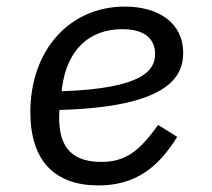

<svg xmlns="http://www.w3.org/2000/svg" viewBox="-20 -548 640 580"><path d="M277.3 12.1C388.1 12.1 457.7 -41.2 515.3 -134.6L457.7 -170.5C399.9 -89.8 358 -58.9 285.5 -58.9C180.8 -58.9 158.7 -122.9 158.7 -193.2C158.7 -195.7 158.7 -206 159.8 -215.9C486.2 -224.8 533.4 -315 533.4 -388.5C533.4 -479 458.5 -528.1 357.2 -528.1C190 -528.1 71.7 -396.3 71.7 -209.2C71.7 -61.8 145.6 12.1 277.3 12.1ZM166.2 -272.4 167.3 -282.7C182.5 -397.4 248.9 -459.9 349.8 -459.9C422.2 -459.9 448.5 -426.1 448.5 -384.9C448.5 -336.3 412.6 -280.5 166.2 -272.4Z"/></svg>

Font: Margiela Mono Italic Text It
Style: Regular
Weight: 400
Designer: Mike Abbink, Paul van der Laan, Pieter van Rosmalen
Foundry: Bold Monday
Version: Version 2.003 2021